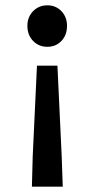

<svg xmlns="http://www.w3.org/2000/svg" viewBox="-20 -523 355 722"><path d="M100 179 103 65 119 -276H196L212 65L216 179ZM158 -347Q126 -347 104.5 -369Q83 -391 83 -426Q83 -459 104.5 -481Q126 -503 158 -503Q190 -503 211 -481Q232 -459 232 -426Q232 -391 211 -369Q190 -347 158 -347Z"/></svg>

Font: CV Source Sans Light
Style: Bold
Weight: 600
Designer: Paul D. Hunt
Foundry: Adobe Systems Incorporated
Version: Version 3.001